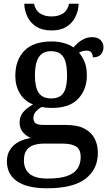

<svg xmlns="http://www.w3.org/2000/svg" viewBox="-20 -769 584 1028"><path d="M232 239Q125 239 71 201.5Q17 164 17 95Q17 58 34.5 31.5Q52 5 81 -10Q110 -25 145 -30Q123 -39 104 -59.5Q85 -80 85 -113Q85 -144 102.5 -166.5Q120 -189 157 -210Q112 -227 87 -268Q62 -309 62 -362Q62 -448 110.5 -497.5Q159 -547 257 -547Q294 -547 325.5 -537.5Q357 -528 373 -515Q384 -527 398.5 -540Q413 -553 432 -561.5Q451 -570 473 -570Q504 -570 519 -554Q534 -538 534 -516Q534 -495 521 -478.5Q508 -462 477 -462Q477 -476 469.5 -487Q462 -498 444 -498Q431 -498 421.5 -495Q412 -492 403 -487Q421 -466 433 -437Q445 -408 445 -365Q445 -290 399 -240.5Q353 -191 257 -191Q245 -191 229 -192.5Q213 -194 203 -196Q186 -187 172.5 -172.5Q159 -158 159 -136Q159 -118 170.5 -109Q182 -100 218 -100H332Q394 -100 431.5 -80.5Q469 -61 486.5 -27.5Q504 6 504 50Q504 137 438 188Q372 239 232 239ZM234 187Q303 187 341.5 172.5Q380 158 396 132Q412 106 412 72Q412 31 387.5 15.5Q363 0 316 0H213Q187 0 163 7Q139 14 123.5 33.5Q108 53 108 91Q108 118 120 140Q132 162 159.5 174.5Q187 187 234 187ZM254 -242Q286 -242 304.5 -255.5Q323 -269 331 -296.5Q339 -324 339 -365Q339 -408 331 -437Q323 -466 304 -480.5Q285 -495 253 -495Q222 -495 203 -480Q184 -465 175.5 -436Q167 -407 167 -364Q167 -303 187 -272.5Q207 -242 254 -242ZM256 -606Q207 -606 175 -626Q143 -646 127 -679Q111 -712 110 -749H162Q170 -713 194.5 -697Q219 -681 256 -681Q293 -681 317.5 -697Q342 -713 350 -749H401Q400 -712 384 -679Q368 -646 336.5 -626Q305 -606 256 -606Z"/></svg>

Font: Noto Serif Khmer Medium
Style: Regular
Weight: 500
Version: Version 2.003